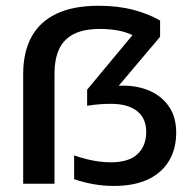

<svg xmlns="http://www.w3.org/2000/svg" viewBox="-20 -622 650 650"><path d="M522 -552.5V-497.5L353 -297.5L347 -327.5Q359.5 -330 371 -331Q382.5 -332 396 -332Q448.5 -332 489 -313.5Q529.5 -295 553 -259.8Q576.5 -224.5 576.5 -173Q576.5 -118 552 -77.2Q527.5 -36.5 480.8 -14.5Q434 7.5 365.5 7.5Q330.5 7.5 296.5 1.5Q262.5 -4.5 231 -15.5V-96Q253 -88 274.8 -82.8Q296.5 -77.5 317 -75Q337.5 -72.5 355.5 -72.5Q415.5 -72.5 445.2 -100Q475 -127.5 475 -176Q475 -221.5 444 -246Q413 -270.5 355.5 -270.5Q335.5 -270.5 316.5 -269Q297.5 -267.5 275 -264V-318.5L455.5 -535.5L448 -493Q420.5 -509.5 389 -516.8Q357.5 -524 318.5 -524Q262.5 -524 228.8 -506.2Q195 -488.5 179.8 -454.8Q164.5 -421 164.5 -373V0H58.5V-371.5Q58.5 -444.5 86 -496Q113.5 -547.5 170.2 -575Q227 -602.5 314 -602.5Q379.5 -602.5 432 -588.5Q484.5 -574.5 522 -552.5Z"/></svg>

Font: Encode Sans SC Medium
Style: Regular
Weight: 500
Version: Version 3.002